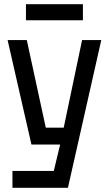

<svg xmlns="http://www.w3.org/2000/svg" viewBox="-20 -750 515 910"><path d="M39 140V60H235L265 -65H129L16 -560H107L197 -145H282L369 -560H460L302 140ZM103 -654V-730H373V-654Z"/></svg>

Font: Tektur SemiCondensed
Style: Regular
Weight: 400
Width: 4
Designer: Adam Jagosz
Foundry: Adam Jagosz
Version: Version 1.005;gftools[0.9.30]